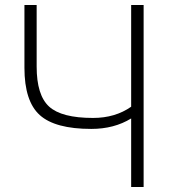

<svg xmlns="http://www.w3.org/2000/svg" viewBox="-20 -750 684 770"><path d="M127 -483Q127 -368 177 -322.5Q227 -277 353 -277Q442 -277 506 -322V-730H556V0H506V-275Q438 -233 346 -233Q201 -233 139.5 -288.5Q78 -344 78 -478V-730H127Z"/></svg>

Font: M PLUS 1p Light
Style: Regular
Weight: 300
Version: Version 1.061